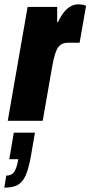

<svg xmlns="http://www.w3.org/2000/svg" viewBox="-48 -560 419 890"><path d="M-12 0 80 -528H217V-458H221Q232 -482 246 -500.5Q260 -519 277.5 -529.5Q295 -540 316 -540Q324 -540 333.5 -538.5Q343 -537 351 -533L321 -362H268Q248 -362 235 -353.5Q222 -345 214.5 -328.5Q207 -312 201.5 -288.5Q196 -265 191 -235L150 0ZM-28 310 -19 254Q5 254 17 238Q29 222 37 178H-5L16 55H114L95 165Q85 221 71 253Q57 285 33.5 297.5Q10 310 -28 310Z"/></svg>

Font: Archivo ExtraCondensed Black
Style: Italic
Weight: 900
Width: 2
Italic angle: -10°
Designer: Hector Gatti
Foundry: Omnibus-Type
Version: Version 2.001